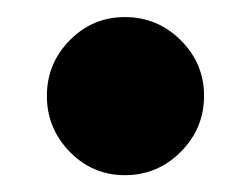

<svg xmlns="http://www.w3.org/2000/svg" viewBox="-20 -192 294 226"><path d="M127 14.2Q88.9 14.2 62 -13.4Q35.2 -41 35.2 -79.1Q35.2 -117.2 62 -144.5Q88.9 -171.9 127 -171.9Q165.5 -171.9 192.9 -144.5Q220.2 -117.2 220.2 -79.1Q220.2 -41 192.9 -13.4Q165.5 14.2 127 14.2Z"/></svg>

Font: Nacelle Bold
Style: Regular
Weight: 700
Designer: Sora Sagano
Foundry: Sora Sagano
Version: Version 1.000;FEAKit 1.0